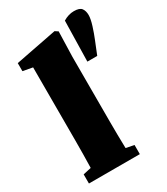

<svg xmlns="http://www.w3.org/2000/svg" viewBox="-188 -843 809 928"><g transform="rotate(-30 216.5 -379.0)"><path d="M27 0V-51L72 -61Q73 -99 73.5 -136Q74 -173 74 -210V-621L20 -631V-676L251 -721L268 -710L264 -571V-210Q264 -173 264.5 -135.5Q265 -98 266 -60L311 -51V0ZM380 -758Q412 -758 422.5 -743.5Q433 -729 433 -706Q433 -685 422 -650Q411 -615 399 -586L370 -514H315L320 -740Q350 -758 380 -758Z"/></g></svg>

Font: Source Serif 4 Black
Style: Regular
Weight: 900
Designer: Frank Grießhammer
Foundry: Adobe
Version: Version 4.005;hotconv 1.1.0;makeotfexe 2.6.0